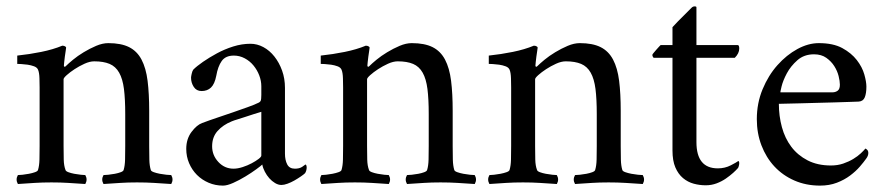

<svg xmlns="http://www.w3.org/2000/svg" viewBox="-20 -573 2772 601"><path d="M319 -438Q359 -438 384 -425.5Q409 -413 423 -386.5Q437 -360 442 -320Q447 -280 447 -226V-115Q447 -92 447.5 -73Q448 -54 452 -41Q453 -37 461.5 -34Q470 -31 480.5 -29Q491 -27 501 -26Q511 -25 516 -25Q524 -11 516 3Q485 1 461.5 -0.5Q438 -2 409 -2Q380 -2 357.5 -0.5Q335 1 304 3Q296 -11 304 -25Q309 -25 319 -26Q329 -27 339.5 -29Q350 -31 358 -34Q366 -37 367 -41Q371 -54 371.5 -73.5Q372 -93 372 -116V-216Q372 -263 368 -294.5Q364 -326 353 -345.5Q342 -365 323 -373Q304 -381 275 -381Q261 -381 244.5 -373.5Q228 -366 213.5 -356.5Q199 -347 189 -338Q179 -329 179 -325V-116Q179 -93 179.5 -73.5Q180 -54 185 -41Q186 -37 194 -34Q202 -31 212.5 -29Q223 -27 233 -26Q243 -25 247 -25Q255 -11 247 3Q216 1 193 -0.5Q170 -2 141 -2Q112 -2 89 -0.5Q66 1 36 3Q28 -11 36 -25Q41 -25 50.5 -26Q60 -27 70.5 -29Q81 -31 89.5 -34Q98 -37 99 -41Q103 -54 103.5 -73.5Q104 -93 104 -116V-299Q104 -309 103.5 -327.5Q103 -346 99 -355Q96 -362 86.5 -365.5Q77 -369 66.5 -370.5Q56 -372 46.5 -372.5Q37 -373 34 -373V-399Q72 -403 109 -410.5Q146 -418 175 -430Q180 -430 183.5 -428Q187 -426 187 -424Q187 -421 185.5 -413Q184 -405 183 -396Q182 -387 181 -379Q180 -371 180 -368Q180 -364 183 -364Q184 -364 186 -366Q194 -374 208.5 -386Q223 -398 242 -409.5Q261 -421 281 -429.5Q301 -438 319 -438Z M711 -45Q724 -45 739.5 -50Q755 -55 768 -62Q781 -69 789.5 -75.5Q798 -82 798 -86V-223Q788 -220 775 -216Q762 -212 749 -207.5Q736 -203 724 -199.5Q712 -196 705 -193Q678 -182 661 -163Q644 -144 644 -115Q644 -87 663.5 -66Q683 -45 711 -45ZM678 8Q654 8 633 -1Q612 -10 596.5 -25.5Q581 -41 572 -62Q563 -83 563 -107Q563 -138 579.5 -160Q596 -182 613 -188Q634 -196 659.5 -204.5Q685 -213 709.5 -221.5Q734 -230 755 -237.5Q776 -245 786 -250Q794 -253 796 -257.5Q798 -262 798 -276V-303Q798 -320 791.5 -337Q785 -354 773.5 -368Q762 -382 746 -390.5Q730 -399 712 -399Q686 -399 674 -382Q662 -365 657 -336Q652 -310 640.5 -299Q629 -288 611 -288Q595 -288 586.5 -301Q578 -314 578 -330Q578 -333 580 -342Q582 -351 585 -355Q596 -366 615.5 -379.5Q635 -393 659 -406Q683 -419 710 -427.5Q737 -436 764 -436Q785 -436 804.5 -425.5Q824 -415 839 -396Q854 -377 863 -352Q872 -327 872 -298V-92Q872 -72 879 -58.5Q886 -45 903 -45Q917 -45 925.5 -50.5Q934 -56 936 -58Q938 -58 939 -55Q940 -52 940 -50Q940 -39 935 -31Q931 -27 921.5 -20.5Q912 -14 901.5 -8Q891 -2 880 2Q869 6 861 6Q851 6 841 0Q831 -6 823 -15Q815 -24 809 -35.5Q803 -47 801 -58Q797 -54 782 -43Q767 -32 748 -20.5Q729 -9 710 -0.5Q691 8 678 8Z M1269 -438Q1309 -438 1334 -425.5Q1359 -413 1373 -386.5Q1387 -360 1392 -320Q1397 -280 1397 -226V-115Q1397 -92 1397.5 -73Q1398 -54 1402 -41Q1403 -37 1411.5 -34Q1420 -31 1430.5 -29Q1441 -27 1451 -26Q1461 -25 1466 -25Q1474 -11 1466 3Q1435 1 1411.5 -0.5Q1388 -2 1359 -2Q1330 -2 1307.5 -0.5Q1285 1 1254 3Q1246 -11 1254 -25Q1259 -25 1269 -26Q1279 -27 1289.5 -29Q1300 -31 1308 -34Q1316 -37 1317 -41Q1321 -54 1321.5 -73.5Q1322 -93 1322 -116V-216Q1322 -263 1318 -294.5Q1314 -326 1303 -345.5Q1292 -365 1273 -373Q1254 -381 1225 -381Q1211 -381 1194.5 -373.5Q1178 -366 1163.5 -356.5Q1149 -347 1139 -338Q1129 -329 1129 -325V-116Q1129 -93 1129.5 -73.5Q1130 -54 1135 -41Q1136 -37 1144 -34Q1152 -31 1162.5 -29Q1173 -27 1183 -26Q1193 -25 1197 -25Q1205 -11 1197 3Q1166 1 1143 -0.5Q1120 -2 1091 -2Q1062 -2 1039 -0.5Q1016 1 986 3Q978 -11 986 -25Q991 -25 1000.5 -26Q1010 -27 1020.5 -29Q1031 -31 1039.5 -34Q1048 -37 1049 -41Q1053 -54 1053.5 -73.5Q1054 -93 1054 -116V-299Q1054 -309 1053.5 -327.5Q1053 -346 1049 -355Q1046 -362 1036.5 -365.5Q1027 -369 1016.5 -370.5Q1006 -372 996.5 -372.5Q987 -373 984 -373V-399Q1022 -403 1059 -410.5Q1096 -418 1125 -430Q1130 -430 1133.5 -428Q1137 -426 1137 -424Q1137 -421 1135.5 -413Q1134 -405 1133 -396Q1132 -387 1131 -379Q1130 -371 1130 -368Q1130 -364 1133 -364Q1134 -364 1136 -366Q1144 -374 1158.5 -386Q1173 -398 1192 -409.5Q1211 -421 1231 -429.5Q1251 -438 1269 -438Z M1795 -438Q1835 -438 1860 -425.5Q1885 -413 1899 -386.5Q1913 -360 1918 -320Q1923 -280 1923 -226V-115Q1923 -92 1923.5 -73Q1924 -54 1928 -41Q1929 -37 1937.5 -34Q1946 -31 1956.5 -29Q1967 -27 1977 -26Q1987 -25 1992 -25Q2000 -11 1992 3Q1961 1 1937.5 -0.5Q1914 -2 1885 -2Q1856 -2 1833.5 -0.5Q1811 1 1780 3Q1772 -11 1780 -25Q1785 -25 1795 -26Q1805 -27 1815.5 -29Q1826 -31 1834 -34Q1842 -37 1843 -41Q1847 -54 1847.5 -73.5Q1848 -93 1848 -116V-216Q1848 -263 1844 -294.5Q1840 -326 1829 -345.5Q1818 -365 1799 -373Q1780 -381 1751 -381Q1737 -381 1720.5 -373.5Q1704 -366 1689.5 -356.5Q1675 -347 1665 -338Q1655 -329 1655 -325V-116Q1655 -93 1655.5 -73.5Q1656 -54 1661 -41Q1662 -37 1670 -34Q1678 -31 1688.5 -29Q1699 -27 1709 -26Q1719 -25 1723 -25Q1731 -11 1723 3Q1692 1 1669 -0.5Q1646 -2 1617 -2Q1588 -2 1565 -0.5Q1542 1 1512 3Q1504 -11 1512 -25Q1517 -25 1526.5 -26Q1536 -27 1546.5 -29Q1557 -31 1565.5 -34Q1574 -37 1575 -41Q1579 -54 1579.5 -73.5Q1580 -93 1580 -116V-299Q1580 -309 1579.5 -327.5Q1579 -346 1575 -355Q1572 -362 1562.5 -365.5Q1553 -369 1542.5 -370.5Q1532 -372 1522.5 -372.5Q1513 -373 1510 -373V-399Q1548 -403 1585 -410.5Q1622 -418 1651 -430Q1656 -430 1659.5 -428Q1663 -426 1663 -424Q1663 -421 1661.5 -413Q1660 -405 1659 -396Q1658 -387 1657 -379Q1656 -371 1656 -368Q1656 -364 1659 -364Q1660 -364 1662 -366Q1670 -374 1684.5 -386Q1699 -398 1718 -409.5Q1737 -421 1757 -429.5Q1777 -438 1795 -438Z M2289 -432Q2294 -432 2294 -421Q2294 -406 2280 -392H2160V-128Q2160 -46 2227 -46Q2249 -46 2267.5 -55.5Q2286 -65 2291 -69Q2294 -68 2294 -63Q2294 -58 2292.5 -53Q2291 -48 2290 -47Q2285 -41 2275 -32Q2265 -23 2252 -14Q2239 -5 2223 1Q2207 7 2189 7Q2170 7 2151.5 2Q2133 -3 2118 -15.5Q2103 -28 2094 -49Q2085 -70 2085 -102V-392H2027Q2025 -392 2023.5 -395.5Q2022 -399 2022 -401Q2022 -403 2026 -407.5Q2030 -412 2034.5 -417.5Q2039 -423 2043.5 -427.5Q2048 -432 2048 -432H2085V-488Q2092 -496 2102 -506Q2112 -516 2121.5 -525.5Q2131 -535 2137.5 -541.5Q2144 -548 2145 -549Q2149 -553 2154.5 -553Q2160 -553 2160 -550V-432Z M2528 -403Q2497 -403 2476 -384.5Q2455 -366 2443 -343.5Q2431 -321 2426.5 -302.5Q2422 -284 2423 -284H2586Q2595 -284 2602 -289Q2609 -294 2609 -308Q2609 -319 2605 -335Q2601 -351 2591.5 -366Q2582 -381 2566.5 -392Q2551 -403 2528 -403ZM2543 -438Q2588 -438 2616.5 -422.5Q2645 -407 2662 -385Q2679 -363 2685.5 -340Q2692 -317 2692 -302Q2692 -281 2687 -268.5Q2682 -256 2668 -255Q2661 -255 2640 -254Q2619 -253 2592.5 -252.5Q2566 -252 2536.5 -251Q2507 -250 2481.5 -249.5Q2456 -249 2438.5 -248.5Q2421 -248 2418 -248Q2418 -210 2427.5 -175Q2437 -140 2457 -113.5Q2477 -87 2508 -71Q2539 -55 2581 -55Q2602 -55 2619.5 -61Q2637 -67 2651 -75.5Q2665 -84 2674.5 -93Q2684 -102 2689 -108Q2690 -108 2694 -104.5Q2698 -101 2698 -94Q2698 -85 2691 -76Q2684 -66 2671.5 -51.5Q2659 -37 2641 -23.5Q2623 -10 2599.5 -1Q2576 8 2547 8Q2503 8 2466.5 -8Q2430 -24 2404 -52Q2378 -80 2363.5 -118Q2349 -156 2349 -200Q2349 -250 2367 -293.5Q2385 -337 2413.5 -369Q2442 -401 2476 -419.5Q2510 -438 2543 -438Z"/></svg>

Font: Vermiglione
Style: Regular
Weight: 400
Version: Version 1.000